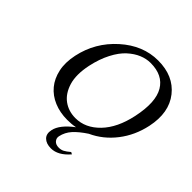

<svg xmlns="http://www.w3.org/2000/svg" viewBox="-224 -827 1206 1206"><g transform="rotate(45 379.0 -224.5)"><path d="M531.7 142.1Q474.1 209 411.6 209Q369.6 209 347.2 187Q324.7 165 333.5 125Q345.7 66.4 429.2 3.4Q393.6 10.3 356.9 9.8Q292.5 9.8 239.5 -12.5Q186.5 -34.7 152.1 -76.2Q117.7 -117.7 105 -177Q92.3 -236.3 107.9 -310.1Q139.2 -457 251.5 -557.6Q363.8 -658.2 498 -658.2Q635.3 -658.2 707.5 -566.7Q779.8 -475.1 749 -329.1Q726.6 -224.1 664.8 -144.3Q603 -64.5 515.1 -24.4Q462.4 10.3 432.6 43.2Q402.8 76.2 393.6 119.1Q389.2 139.6 402.8 155.3Q416.5 170.9 442.9 170.9Q463.4 170.9 479.2 162.6Q495.1 154.3 518.1 134.8ZM475.6 -613.8Q437.5 -613.8 399.9 -598.1Q362.3 -582.5 326.2 -549.8Q290 -517.1 260.3 -459.7Q230.5 -402.3 214.4 -327.1Q194.3 -231 214.1 -165.8Q233.9 -100.6 279.3 -67.4Q324.7 -34.2 386.2 -34.2Q474.1 -34.2 544.2 -106.7Q614.3 -179.2 642.1 -310.1Q674.3 -461.9 629.4 -537.8Q584.5 -613.8 475.6 -613.8Z"/></g></svg>

Font: Linux Biolinum
Style: Italic
Weight: 400
Italic angle: -12°
Designer: Philipp H. Poll
Foundry: Philipp H. Poll
Version: Version 1.1.3 ; ttfautohint (v0.9)